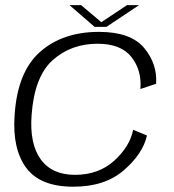

<svg xmlns="http://www.w3.org/2000/svg" viewBox="-20 -719 674 744"><path d="M264 4.5Q387 4.5 460.5 -59.8Q534 -124 549.5 -194L496 -216Q483 -151 422.5 -96.2Q362 -41.5 270.5 -41.5Q181 -41.5 137.5 -102Q94 -162.5 102.5 -274Q113.5 -423 184.5 -486.2Q255.5 -549.5 358 -549.5Q449 -549.5 489.5 -497.8Q530 -446 524 -374L585 -394.5Q590 -472 538 -533.8Q486 -595.5 363.5 -595.5Q223 -595.5 135 -517.8Q47 -440 36.5 -271Q27.5 -141.5 81.8 -68.5Q136 4.5 264 4.5ZM346.5 -615H392.5L518.5 -699H472L372.5 -633L294.5 -699H249.5Z"/></svg>

Font: Anybody SemiExpanded Light
Style: Italic
Weight: 300
Width: 6
Italic angle: -10°
Version: Version 1.113;gftools[0.9.25]